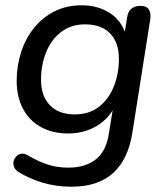

<svg xmlns="http://www.w3.org/2000/svg" viewBox="-20 -516 630 725"><path d="M250 189Q191 189 140 173.5Q89 158 49 133Q37 125 33 114Q29 103 31.5 92.5Q34 82 42 74Q50 66 61.5 64.5Q73 63 86 71Q121 92 157.5 104.5Q194 117 238 117Q302 117 341.5 86Q381 55 391 -11L409 -122L417 -121Q393 -69 345.5 -40.5Q298 -12 237 -12Q179 -12 135 -36Q91 -60 67 -105Q43 -150 43 -211Q43 -267 59.5 -318.5Q76 -370 108 -410Q140 -450 185.5 -473Q231 -496 289 -496Q349 -496 394.5 -467Q440 -438 457 -380L446 -363L460 -450Q463 -473 476.5 -483.5Q490 -494 511 -494Q533 -494 542 -480Q551 -466 547 -441L480 -16Q464 86 407 137.5Q350 189 250 189ZM262 -84Q317 -84 354 -113Q391 -142 410 -190Q429 -238 429 -294Q429 -355 396 -389.5Q363 -424 301 -424Q248 -424 210.5 -395Q173 -366 154 -318.5Q135 -271 135 -215Q135 -153 168.5 -118.5Q202 -84 262 -84Z"/></svg>

Font: Nunito Medium
Style: Italic
Weight: 500
Designer: Vernon Adams
Foundry: Vernon Adams
Version: Version 3.601